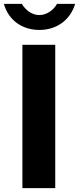

<svg xmlns="http://www.w3.org/2000/svg" viewBox="-48 -974 409 994"><path d="M341 -954H247C230 -922 193 -896 156 -896C115 -896 83 -924 65 -954H-28C-3 -866 70 -819 156 -819C245 -819 316 -870 341 -954ZM68 -742V0H238V-742Z"/></svg>

Font: 18Franklin
Style: Bold
Weight: 700
Designer: Pablo Impallari, Rodrigo Fuenzalida (Modified by Dan O. Williams)
Version: Version 0.025;PS 000.025;hotconv 1.0.88;makeotf.lib2.5.64775